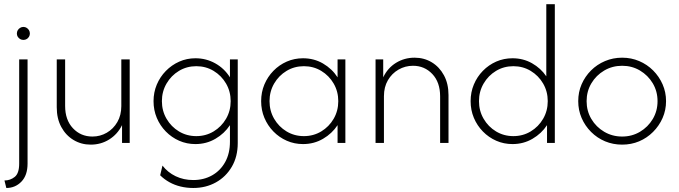

<svg xmlns="http://www.w3.org/2000/svg" viewBox="-20 -687 3262 923"><path d="M10.4 216.7 1.4 180.6Q29.2 180.6 50.7 163.5Q72.2 146.5 72.2 99.3V-401.4H112.5V99.3Q112.5 155.6 83 186.1Q53.5 216.7 10.4 216.7ZM92.4 -495.1Q84 -495.1 76.7 -499.3Q69.4 -503.5 65.3 -510.4Q61.1 -517.4 61.1 -525.7Q61.1 -534.7 65.3 -541.7Q69.4 -548.6 76.7 -553.1Q84 -557.6 92.4 -557.6Q101.4 -557.6 108.3 -553.1Q115.3 -548.6 119.4 -541.7Q123.6 -534.7 123.6 -525.7Q123.6 -517.4 119.4 -510.4Q115.3 -503.5 108.3 -499.3Q101.4 -495.1 92.4 -495.1Z M416 8.3Q370.8 8.3 333.7 -13.9Q296.5 -36.1 274.7 -76.4Q252.8 -116.7 252.8 -171.5V-401.4H293.1V-177.8Q293.1 -110.4 330.6 -70.5Q368.1 -30.6 424.3 -30.6Q461.8 -30.6 493.4 -49Q525 -67.4 544.1 -100.3Q563.2 -133.3 563.2 -177.1V-401.4H603.5V0H566.7V-85.4Q545.1 -41.7 505.2 -16.7Q465.3 8.3 416 8.3Z M909 216.7Q877.1 216.7 848.3 209.7Q819.4 202.8 794.4 188.9Q769.4 175 750 155.6L761.1 109Q786.1 141.7 824.3 160.1Q862.5 178.5 909 178.5Q959.7 178.5 999.7 155.9Q1039.6 133.3 1062.5 92Q1085.4 50.7 1085.4 -5.6V-85.4Q1059 -45.1 1015.6 -19.8Q972.2 5.6 919.4 5.6Q877.8 5.6 841.3 -10.4Q804.9 -26.4 777.1 -54.9Q749.3 -83.3 733.7 -120.5Q718.1 -157.6 718.1 -200.7Q718.1 -243.1 733.7 -280.2Q749.3 -317.4 777.1 -345.8Q804.9 -374.3 841.3 -390.6Q877.8 -406.9 919.4 -406.9Q970.8 -406.9 1014.6 -382.6Q1058.3 -358.3 1085.4 -315.3V-401.4H1122.9V0.7Q1122.9 66 1094.4 114.6Q1066 163.2 1017.7 189.9Q969.4 216.7 909 216.7ZM923.6 -32.6Q969.4 -32.6 1006.9 -55.2Q1044.4 -77.8 1066.7 -116Q1088.9 -154.2 1088.9 -200.7Q1088.9 -247.2 1066.7 -285.4Q1044.4 -323.6 1006.9 -346.2Q969.4 -368.8 923.6 -368.8Q877.8 -368.8 840.3 -346.2Q802.8 -323.6 780.6 -285.4Q758.3 -247.2 758.3 -200.7Q758.3 -154.2 780.6 -116Q802.8 -77.8 840.3 -55.2Q877.8 -32.6 923.6 -32.6Z M1436.8 5.6Q1395.1 5.6 1358.7 -10.4Q1322.2 -26.4 1294.4 -54.9Q1266.7 -83.3 1251 -120.5Q1235.4 -157.6 1235.4 -200.7Q1235.4 -243.8 1251 -280.9Q1266.7 -318.1 1294.4 -346.5Q1322.2 -375 1358.7 -391Q1395.1 -406.9 1436.8 -406.9Q1489.6 -406.9 1533 -381.6Q1576.4 -356.2 1602.8 -315.3V-401.4H1640.3V0H1602.8V-85.4Q1576.4 -45.1 1533 -19.8Q1489.6 5.6 1436.8 5.6ZM1441 -32.6Q1486.8 -32.6 1524.3 -55.2Q1561.8 -77.8 1584 -116Q1606.2 -154.2 1606.2 -200.7Q1606.2 -247.2 1584 -285.4Q1561.8 -323.6 1524.3 -346.2Q1486.8 -368.8 1441 -368.8Q1395.1 -368.8 1357.6 -346.2Q1320.1 -323.6 1297.9 -285.4Q1275.7 -247.2 1275.7 -200.7Q1275.7 -154.2 1297.9 -116Q1320.1 -77.8 1357.6 -55.2Q1395.1 -32.6 1441 -32.6Z M1785.4 0V-401.4H1822.2V-315.3Q1843.7 -360.4 1884 -385.1Q1924.3 -409.7 1972.9 -409.7Q2018.8 -409.7 2055.6 -387.5Q2092.4 -365.3 2114.2 -325Q2136.1 -284.7 2136.1 -229.9V0H2095.8V-223.6Q2095.8 -291.7 2058.3 -331.2Q2020.8 -370.8 1965.3 -370.8Q1927.8 -370.8 1895.8 -352.4Q1863.9 -334 1844.8 -301.4Q1825.7 -268.8 1825.7 -224.3V0Z M2443.8 5.6Q2402.1 5.6 2365.6 -10.4Q2329.2 -26.4 2301.4 -54.9Q2273.6 -83.3 2258 -120.5Q2242.4 -157.6 2242.4 -200.7Q2242.4 -243.8 2258 -280.9Q2273.6 -318.1 2301.4 -346.5Q2329.2 -375 2365.6 -391Q2402.1 -406.9 2443.8 -406.9Q2495.1 -406.9 2537.5 -383Q2579.9 -359 2606.2 -320.1V-666.7H2647.2V0H2609.7V-85.4Q2583.3 -45.1 2539.9 -19.8Q2496.5 5.6 2443.8 5.6ZM2447.9 -32.6Q2493.8 -32.6 2531.2 -55.2Q2568.8 -77.8 2591 -116Q2613.2 -154.2 2613.2 -200.7Q2613.2 -247.2 2591 -285.4Q2568.8 -323.6 2531.2 -346.2Q2493.8 -368.8 2447.9 -368.8Q2402.1 -368.8 2364.6 -346.2Q2327.1 -323.6 2304.9 -285.4Q2282.6 -247.2 2282.6 -200.7Q2282.6 -154.2 2304.9 -116Q2327.1 -77.8 2364.6 -55.2Q2402.1 -32.6 2447.9 -32.6Z M2970.8 8.3Q2927.1 8.3 2888.9 -7.6Q2850.7 -23.6 2821.5 -52.8Q2792.4 -81.9 2776 -119.8Q2759.7 -157.6 2759.7 -200.7Q2759.7 -244.4 2776 -281.9Q2792.4 -319.4 2821.2 -348.3Q2850 -377.1 2888.5 -393.4Q2927.1 -409.7 2970.8 -409.7Q3014.6 -409.7 3052.8 -393.4Q3091 -377.1 3119.8 -348.3Q3148.6 -319.4 3165.3 -281.6Q3181.9 -243.8 3181.9 -200.7Q3181.9 -157.6 3165.3 -119.8Q3148.6 -81.9 3119.4 -52.8Q3090.3 -23.6 3052.4 -7.6Q3014.6 8.3 2970.8 8.3ZM2970.8 -30.6Q3018.1 -30.6 3056.6 -53.5Q3095.1 -76.4 3118.1 -114.9Q3141 -153.5 3141 -200.7Q3141 -247.9 3118.1 -286.5Q3095.1 -325 3056.6 -347.9Q3018.1 -370.8 2970.8 -370.8Q2923.6 -370.8 2884.7 -347.9Q2845.8 -325 2822.9 -286.5Q2800 -247.9 2800 -200.7Q2800 -153.5 2822.9 -114.9Q2845.8 -76.4 2884.7 -53.5Q2923.6 -30.6 2970.8 -30.6Z"/></svg>

Font: Afacad Flux ExtraLight
Style: Regular
Weight: 250
Designer: Kristian Moeller
Foundry: Dicotype
Version: Version 1.100